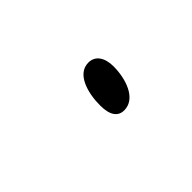

<svg xmlns="http://www.w3.org/2000/svg" viewBox="-27 -486 253 253"><g transform="rotate(-45 100.0 -359.0)"><path d="M113 -320C135 -320 144 -348 144 -371C144 -387 137 -398 124 -398C103 -398 95 -371 95 -347C95 -328 102 -320 113 -320Z"/></g></svg>

Font: Noto Serif Display Condensed Thin
Style: Italic
Weight: 100
Width: 3
Italic angle: -12°
Designer: Monotype Design Team
Foundry: Monotype Imaging Inc.
Version: Version 2.009